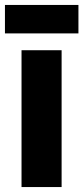

<svg xmlns="http://www.w3.org/2000/svg" viewBox="-36 -756 337 776"><path d="M281 -736H-16V-621H281ZM213 0V-553H51V0Z"/></svg>

Font: Noto Sans Armenian ExtraCondensed Black
Style: Regular
Weight: 900
Width: 2
Designer: Monotype Design Team
Foundry: Monotype Imaging Inc.
Version: Version 2.008